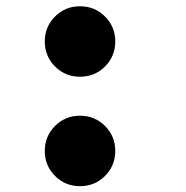

<svg xmlns="http://www.w3.org/2000/svg" viewBox="-20 -598 610 628"><path d="M241.5 -347Q193.5 -347 160 -380.5Q126.5 -414 126.5 -462.5Q126.5 -510.5 160 -544Q193.5 -577.5 241.5 -577.5Q290 -577.5 323.5 -544Q357 -510.5 357 -462.5Q357 -414 323.5 -380.5Q290 -347 241.5 -347ZM241.5 11Q193.5 11 160 -22.5Q126.5 -56 126.5 -104.5Q126.5 -152.5 160 -186Q193.5 -219.5 241.5 -219.5Q290 -219.5 323.5 -186Q357 -152.5 357 -104.5Q357 -56 323.5 -22.5Q290 11 241.5 11Z"/></svg>

Font: League Mono Narrow ExtraBold
Style: Regular
Weight: 800
Width: 3
Designer: Tyler Finck
Foundry: The League of Moveable Type / Tyler Finck
Version: Version 2.210